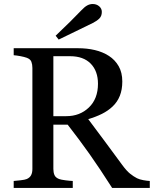

<svg xmlns="http://www.w3.org/2000/svg" viewBox="-20 -932 763 952"><path d="M722.7 0H536.1Q474.1 -97.2 424.1 -168Q374 -238.8 315.4 -314H244.6V-94.2Q244.6 -77.1 250 -64.2Q255.4 -51.3 272.9 -44.4Q281.7 -41 303.7 -38.1Q325.7 -35.2 340.8 -34.7V0H47.9V-34.7Q59.6 -35.6 81.8 -38.1Q104 -40.5 112.8 -44.4Q127.4 -50.8 134 -63Q140.6 -75.2 140.6 -94.2V-595.2Q140.6 -612.3 135.7 -625.5Q130.9 -638.7 112.8 -645.5Q100.6 -649.9 81.1 -653.6Q61.5 -657.2 47.9 -658.2V-692.9H367.7Q411.6 -692.9 450.2 -683.8Q488.8 -674.8 520 -654.8Q550.3 -635.3 568.4 -603.8Q586.4 -572.3 586.4 -527.8Q586.4 -487.8 574.2 -457Q562 -426.3 538.1 -403.8Q516.1 -382.8 485.4 -367.4Q454.6 -352.1 417.5 -341.3Q468.8 -273.4 502.7 -227.1Q536.6 -180.7 585.9 -114.3Q607.4 -85 624.8 -71Q642.1 -57.1 659.2 -48.3Q671.9 -42 690.9 -38.6Q710 -35.2 722.7 -34.7ZM465.8 -516.6Q465.8 -579.6 429.7 -616.5Q393.6 -653.3 327.6 -653.3H244.6V-356H308.6Q376 -356 420.9 -399.2Q465.8 -442.4 465.8 -516.6ZM439.9 -817.9Q418.5 -807.1 373.3 -785.4Q328.1 -763.7 271 -735.8L255.9 -754.9Q300.3 -797.4 328.4 -825Q356.4 -852.5 383.8 -881.3Q399.4 -897.9 412.4 -905Q425.3 -912.1 439.9 -912.1Q458.5 -912.1 471.7 -900.9Q484.9 -889.6 484.9 -873Q484.9 -852.1 472.2 -839.8Q459.5 -827.6 439.9 -817.9Z"/></svg>

Font: UniBurma_GGSerif
Style: Book
Weight: 400
Designer: Victor San Kho Lin (for Burmese only and related typography optimization with it)
Foundry: http://www.unimm.org
Version: 2.0